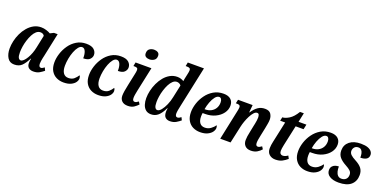

<svg xmlns="http://www.w3.org/2000/svg" viewBox="-15 -1584 4797 2412"><g transform="rotate(20 2383.5 -378.5)"><path d="M160 10Q99 10 69 -39Q39 -88 39 -161Q39 -209 51 -262Q63 -315 86.5 -365Q110 -415 145 -456Q180 -497 224.5 -521.5Q269 -546 324 -546Q358 -546 393 -535Q428 -524 448 -511L496 -535H545L479 -222Q476 -210 471.5 -189.5Q467 -169 464 -147.5Q461 -126 461 -112Q461 -66 490 -66Q502 -66 512 -72Q522 -78 536 -88L554 -49Q531 -30 498 -10Q465 10 415 10Q376 10 352.5 -10.5Q329 -31 329 -72Q329 -87 331 -100.5Q333 -114 337 -131H332Q299 -64 262 -27Q225 10 160 10ZM220 -67Q238 -67 258 -86Q278 -105 297 -137Q316 -169 330.5 -208Q345 -247 353 -288L388 -455Q381 -470 366.5 -477Q352 -484 336 -484Q305 -484 280 -462Q255 -440 236 -403Q217 -366 203.5 -323Q190 -280 183.5 -237Q177 -194 177 -160Q177 -108 189 -87.5Q201 -67 220 -67Z M819 10Q765 10 721.5 -12Q678 -34 652.5 -78Q627 -122 627 -189Q627 -245 646.5 -307Q666 -369 704 -423.5Q742 -478 798 -512Q854 -546 926 -546Q998 -546 1030.5 -516Q1063 -486 1063 -445Q1063 -413 1037 -386.5Q1011 -360 950 -360Q952 -413 937 -450.5Q922 -488 891 -488Q866 -488 843 -460Q820 -432 802.5 -387Q785 -342 775.5 -291Q766 -240 766 -194Q766 -131 789.5 -97.5Q813 -64 858 -64Q905 -64 933.5 -89Q962 -114 980 -144Q993 -131 993 -105Q993 -80 974.5 -53.5Q956 -27 917.5 -8.5Q879 10 819 10Z M1282 10Q1228 10 1184.5 -12Q1141 -34 1115.5 -78Q1090 -122 1090 -189Q1090 -245 1109.5 -307Q1129 -369 1167 -423.5Q1205 -478 1261 -512Q1317 -546 1389 -546Q1461 -546 1493.5 -516Q1526 -486 1526 -445Q1526 -413 1500 -386.5Q1474 -360 1413 -360Q1415 -413 1400 -450.5Q1385 -488 1354 -488Q1329 -488 1306 -460Q1283 -432 1265.5 -387Q1248 -342 1238.5 -291Q1229 -240 1229 -194Q1229 -131 1252.5 -97.5Q1276 -64 1321 -64Q1368 -64 1396.5 -89Q1425 -114 1443 -144Q1456 -131 1456 -105Q1456 -80 1437.5 -53.5Q1419 -27 1380.5 -8.5Q1342 10 1282 10Z M1735 -632Q1706 -632 1686 -645.5Q1666 -659 1666 -689Q1666 -731 1692.5 -749Q1719 -767 1753 -767Q1782 -767 1803 -753.5Q1824 -740 1824 -710Q1824 -669 1796.5 -650.5Q1769 -632 1735 -632ZM1678 10Q1627 10 1599.5 -16.5Q1572 -43 1572 -88Q1572 -112 1578 -151.5Q1584 -191 1595 -240L1627 -392Q1636 -429 1636 -452Q1636 -471 1625.5 -478Q1615 -485 1592 -485H1576L1586 -536H1798L1729 -212Q1723 -183 1718.5 -156.5Q1714 -130 1714 -110Q1714 -67 1743 -67Q1757 -67 1768 -73Q1779 -79 1793 -90L1814 -57Q1792 -33 1760.5 -11.5Q1729 10 1678 10Z M1989 10Q1945 10 1917.5 -13.5Q1890 -37 1877.5 -76Q1865 -115 1865 -162Q1865 -210 1877 -262.5Q1889 -315 1912.5 -365.5Q1936 -416 1969.5 -456.5Q2003 -497 2047 -521.5Q2091 -546 2143 -546Q2168 -546 2190.5 -539Q2213 -532 2230 -521Q2231 -534 2235 -553Q2239 -572 2241 -581L2250 -623Q2253 -638 2255.5 -651Q2258 -664 2258 -676Q2258 -694 2246.5 -701.5Q2235 -709 2210 -709H2193L2203 -760H2419L2303 -215Q2297 -190 2291.5 -158.5Q2286 -127 2286 -109Q2286 -66 2316 -66Q2328 -66 2340.5 -73Q2353 -80 2363 -88L2381 -51Q2357 -30 2323 -10Q2289 10 2241 10Q2203 10 2180 -12Q2157 -34 2157 -85Q2157 -105 2162 -132H2157Q2122 -58 2082.5 -24Q2043 10 1989 10ZM2046 -67Q2071 -67 2097.5 -99.5Q2124 -132 2146 -182.5Q2168 -233 2179 -288L2215 -456Q2206 -470 2190 -477.5Q2174 -485 2159 -485Q2130 -485 2105.5 -462.5Q2081 -440 2062 -403Q2043 -366 2029.5 -322.5Q2016 -279 2009.5 -236.5Q2003 -194 2003 -160Q2003 -109 2015 -88Q2027 -67 2046 -67Z M2644 10Q2592 10 2548.5 -11.5Q2505 -33 2479 -77.5Q2453 -122 2453 -189Q2453 -245 2473 -307Q2493 -369 2532.5 -423.5Q2572 -478 2629.5 -512Q2687 -546 2762 -546Q2824 -546 2858 -516Q2892 -486 2892 -433Q2892 -378 2857.5 -331Q2823 -284 2763 -255.5Q2703 -227 2628 -227H2595Q2591 -205 2591 -180Q2591 -125 2614 -94.5Q2637 -64 2682 -64Q2725 -64 2759 -88.5Q2793 -113 2812 -143Q2822 -133 2822 -110Q2822 -84 2803 -56.5Q2784 -29 2744.5 -9.5Q2705 10 2644 10ZM2609 -281Q2652 -281 2687 -299Q2722 -317 2742 -350.5Q2762 -384 2762 -428Q2762 -456 2751.5 -472.5Q2741 -489 2723 -489Q2695 -489 2670 -457.5Q2645 -426 2627 -378Q2609 -330 2601 -281Z M3323 10Q3272 10 3245 -19Q3218 -48 3219 -96Q3219 -118 3223 -145.5Q3227 -173 3236 -214L3252 -293Q3255 -307 3259.5 -328Q3264 -349 3267 -371.5Q3270 -394 3270 -411Q3270 -429 3264.5 -446.5Q3259 -464 3239 -464Q3217 -464 3195.5 -440Q3174 -416 3155 -379Q3136 -342 3122 -302Q3108 -262 3101 -229L3051 0H2913L2997 -399Q3000 -413 3002.5 -427.5Q3005 -442 3005 -453Q3005 -471 2994.5 -478Q2984 -485 2962 -485H2945L2956 -536H3151L3142 -436H3146Q3183 -492 3222.5 -519Q3262 -546 3315 -546Q3372 -546 3394 -513Q3416 -480 3416 -437Q3416 -410 3409.5 -377Q3403 -344 3398 -316L3376 -210Q3370 -181 3365.5 -155.5Q3361 -130 3361 -109Q3361 -67 3390 -67Q3411 -67 3441 -90L3462 -57Q3441 -32 3407 -11Q3373 10 3323 10Z M3651 10Q3603 10 3570.5 -18Q3538 -46 3538 -100Q3538 -120 3541.5 -145.5Q3545 -171 3550 -191L3610 -470H3543L3554 -519Q3591 -519 3642.5 -550.5Q3694 -582 3740 -659H3791L3765 -536H3870L3856 -470H3750L3691 -197Q3680 -145 3680 -117Q3680 -93 3691.5 -80.5Q3703 -68 3721 -68Q3739 -68 3757 -75.5Q3775 -83 3789 -94L3809 -56Q3779 -29 3741.5 -9.5Q3704 10 3651 10Z M4077 10Q4025 10 3981.5 -11.5Q3938 -33 3912 -77.5Q3886 -122 3886 -189Q3886 -245 3906 -307Q3926 -369 3965.5 -423.5Q4005 -478 4062.5 -512Q4120 -546 4195 -546Q4257 -546 4291 -516Q4325 -486 4325 -433Q4325 -378 4290.5 -331Q4256 -284 4196 -255.5Q4136 -227 4061 -227H4028Q4024 -205 4024 -180Q4024 -125 4047 -94.5Q4070 -64 4115 -64Q4158 -64 4192 -88.5Q4226 -113 4245 -143Q4255 -133 4255 -110Q4255 -84 4236 -56.5Q4217 -29 4177.5 -9.5Q4138 10 4077 10ZM4042 -281Q4085 -281 4120 -299Q4155 -317 4175 -350.5Q4195 -384 4195 -428Q4195 -456 4184.5 -472.5Q4174 -489 4156 -489Q4128 -489 4103 -457.5Q4078 -426 4060 -378Q4042 -330 4034 -281Z M4496 10Q4421 10 4376 -18.5Q4331 -47 4331 -97Q4331 -128 4346.5 -147Q4362 -166 4385 -174Q4408 -182 4433 -182Q4432 -147 4439.5 -116.5Q4447 -86 4465 -67Q4483 -48 4514 -48Q4551 -48 4573.5 -69.5Q4596 -91 4596 -129Q4596 -161 4574.5 -181.5Q4553 -202 4510 -225Q4454 -255 4423 -291Q4392 -327 4392 -382Q4392 -457 4447 -501.5Q4502 -546 4596 -546Q4656 -546 4691 -532.5Q4726 -519 4741.5 -498Q4757 -477 4757 -453Q4757 -414 4727.5 -396Q4698 -378 4648 -378Q4649 -405 4644 -431Q4639 -457 4624.5 -474Q4610 -491 4584 -491Q4551 -491 4533 -471.5Q4515 -452 4513 -424Q4512 -392 4535 -370Q4558 -348 4601 -326Q4662 -294 4689 -258Q4716 -222 4716 -169Q4716 -86 4661 -38Q4606 10 4496 10Z"/></g></svg>

Font: Noto Serif Condensed
Style: Bold Italic
Weight: 700
Width: 3
Italic angle: -12°
Designer: Monotype Design Team
Foundry: Monotype Imaging Inc.
Version: Version 2.014